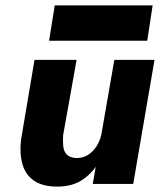

<svg xmlns="http://www.w3.org/2000/svg" viewBox="-20 -682 597 712"><path d="M324 0H474L553 -460H404ZM214 -180 264 -460H108L58 -164Q52 -114 63 -74Q74 -34 106 -12Q138 10 193 10Q250 10 289 -17.5Q328 -45 351.5 -90Q375 -135 383 -185L355 -180Q350 -158 337 -138Q324 -118 304.5 -106.5Q285 -95 261 -96Q237 -98 226.5 -110Q216 -122 214.5 -140.5Q213 -159 214 -180ZM162 -531H526L546 -662H183Z"/></svg>

Font: Jost
Style: Bold Italic
Weight: 700
Italic angle: -5°
Version: Version 3.710